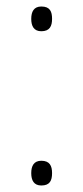

<svg xmlns="http://www.w3.org/2000/svg" viewBox="-20 -627 256 590"><path d="M107 -531C133 -531 140 -547 140 -569C140 -591 134 -607 107 -607C84 -607 76 -591 76 -569C76 -547 84 -531 107 -531ZM107 -57C133 -57 140 -72 140 -95C140 -117 133 -133 107 -133C84 -133 76 -117 76 -95C76 -73 84 -57 107 -57Z"/></svg>

Font: Noto Sans Malayalam UI Condensed ExtraLight
Style: Regular
Weight: 200
Width: 3
Designer: Jelle Bosma - Monotype Design Team
Foundry: Monotype Imaging Inc.
Version: Version 2.104